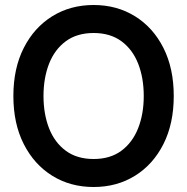

<svg xmlns="http://www.w3.org/2000/svg" viewBox="-20 -734 748 768"><path d="M354.5 14Q261.5 14 189 -31Q116.5 -76 75 -157.8Q33.5 -239.5 33.5 -350Q33.5 -460.5 75 -542.2Q116.5 -624 189 -669Q261.5 -714 354.5 -714Q447.5 -714 520 -669Q592.5 -624 633.8 -542.2Q675 -460.5 675 -350Q675 -239.5 633.8 -157.8Q592.5 -76 520 -31Q447.5 14 354.5 14ZM354.5 -98Q421 -98 465.5 -131Q510 -164 532.5 -221Q555 -278 555 -350Q555 -422 532.8 -479Q510.5 -536 465.8 -569Q421 -602 354.5 -602Q288 -602 243.2 -569Q198.5 -536 176.2 -479Q154 -422 154 -350Q154 -278 176.2 -221Q198.5 -164 243.2 -131Q288 -98 354.5 -98Z"/></svg>

Font: Cabin SemiCondensed SemiBold
Style: Regular
Weight: 600
Width: 4
Designer: Pablo Impallari
Foundry: Pablo Impallari. http://www.impallari.com Igino Marini. http://www.ikern.com
Version: Version 3.001